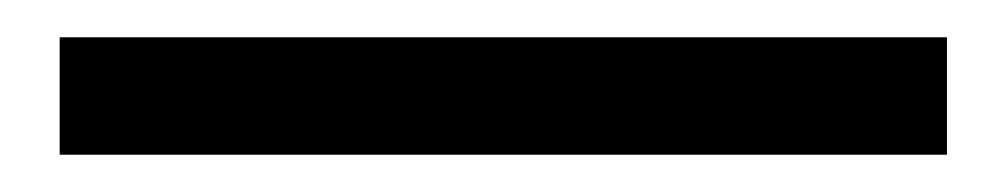

<svg xmlns="http://www.w3.org/2000/svg" viewBox="-20 47 540 103"><path d="M12 130V67H488V130Z"/></svg>

Font: Assistant SemiBold
Style: Regular
Weight: 600
Designer: Hebrew By Ben Nathan, Latin by Paul Hunt
Version: Version 3.000